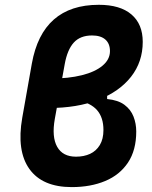

<svg xmlns="http://www.w3.org/2000/svg" viewBox="-20 -762 626 792"><path d="M275.9 9.8Q154.8 9.8 101.3 -64.9Q47.9 -139.6 71.8 -276.4L111.3 -499.5Q154.8 -742.2 387.7 -742.2Q475.6 -742.2 522.2 -702.4Q568.8 -662.6 568.8 -589.4Q568.8 -506.8 520.5 -445.3Q472.2 -383.8 385 -350.1Q297.9 -316.4 180.7 -316.4H138.7L142.1 -438H189.9Q262.7 -438 317.4 -451.7Q372.1 -465.3 402.8 -491Q433.6 -516.6 433.6 -551.3Q433.6 -582 414.6 -598.9Q395.5 -615.7 359.9 -615.7Q311 -615.7 284.4 -586.4Q257.8 -557.1 247.1 -498L206.1 -271.5Q192.9 -197.3 215.8 -156.5Q238.8 -115.7 293.5 -115.7Q326.2 -115.7 351.6 -127.4Q377 -139.2 391.8 -163.8Q406.7 -188.5 406.7 -225.6Q406.7 -277.3 380.4 -307.6Q354 -337.9 297.4 -349.1L335.4 -408.2Q360.8 -408.2 381.6 -400.9Q402.3 -393.6 421.9 -379.9V-353.5Q467.3 -349.1 493.4 -329.6Q519.5 -310.1 530.8 -281Q542 -252 542 -219.7Q542 -142.6 508.1 -91.6Q474.1 -40.5 414.1 -15.4Q354 9.8 275.9 9.8Z"/></svg>

Font: Cascadia Mono NF
Style: Italic
Weight: 400
Italic angle: -10°
Monospace: yes
Designer: Aaron Bell
Foundry: Saja Typeworks
Version: Version 2404.023